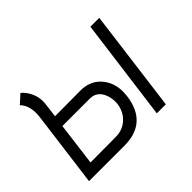

<svg xmlns="http://www.w3.org/2000/svg" viewBox="-112 -699 887 887"><g transform="rotate(-45 331.0 -256.0)"><path d="M80 -395Q80 -446 52 -474L94 -512Q112 -499 126.5 -471Q141 -443 141 -411Q141 -400 140 -394L131 -323L298 -324Q360 -324 397 -283Q434 -242 434 -180Q434 -171 432 -153Q412 0 261 0H30L77 -359Q80 -379 80 -395ZM539 -500H597L532 0H473ZM376 -173Q376 -212 357 -239.5Q338 -267 302 -267H123L96 -56L263 -57Q297 -57 323 -74Q349 -91 362.5 -117.5Q376 -144 376 -173Z"/></g></svg>

Font: Bellota
Style: Italic
Weight: 400
Italic angle: -7.5°
Designer: Kemie Guaida
Foundry: Kemie Guaida
Version: Version 4.001